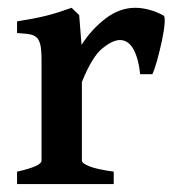

<svg xmlns="http://www.w3.org/2000/svg" viewBox="-20 -463 448 483"><path d="M391.6 -423.8Q395.5 -420.9 394 -402.8Q392.6 -384.8 387.2 -359.9Q381.8 -335 375.5 -312Q369.1 -289.1 363.3 -276.4H332.5Q329.1 -314 316.2 -338.1Q303.2 -362.3 281.7 -362.3Q263.7 -362.3 237.8 -341.6Q211.9 -320.8 186 -256.8V-59.1Q186 -52.2 204.6 -44.7Q223.1 -37.1 266.1 -31.2V0H22.9V-31.2Q84.5 -44.9 84.5 -59.1V-308.6Q84.5 -339.4 81.3 -351.1Q78.1 -362.8 73.7 -367.2Q67.9 -373.5 58.1 -376Q48.3 -378.4 22.9 -379.9V-409.2Q68.8 -416.5 96.9 -423.6Q125 -430.7 160.2 -443.4L179.2 -424.8L185.1 -350.1Q210 -389.2 245.4 -416.3Q280.8 -443.4 320.3 -443.4Q337.4 -443.4 356.2 -438.2Q375 -433.1 391.6 -423.8Z"/></svg>

Font: Namdhinggo SemiBold
Style: Regular
Weight: 600
Designer: Victor Gaultney
Foundry: SIL International
Version: Version 3.001